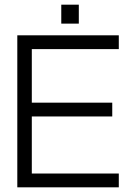

<svg xmlns="http://www.w3.org/2000/svg" viewBox="-20 -801 573 821"><path d="M242 -781H317V-700H242ZM488 -650V-591H116V-362H460V-303H116V-59H488V0H54V-650Z"/></svg>

Font: Overused Grotesk Book
Style: Regular
Weight: 350
Version: Version 0.003